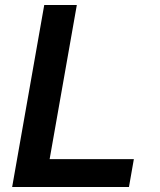

<svg xmlns="http://www.w3.org/2000/svg" viewBox="-20 -746 640 766"><path d="M156.5 -726H286.5L178 -111H514L494.5 0H28.5Z"/></svg>

Font: JuliaMono
Style: Bold Italic
Weight: 700
Italic angle: -9°
Monospace: yes
Designer: cormullion
Foundry: corm
Version: Version 0.057; ttfautohint (v1.8.4)